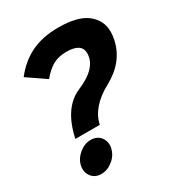

<svg xmlns="http://www.w3.org/2000/svg" viewBox="-170 -793 828 905"><g transform="rotate(-30 244.5 -340.0)"><path d="M116.7 9.8Q82.5 9.8 64 -14.6Q50.3 -31.7 50.3 -55.7Q50.3 -64 52.2 -72.8Q59.6 -106.4 88.9 -130.6Q118.2 -154.8 151.9 -154.8Q186 -154.8 205.1 -130.9Q218.8 -113.3 218.8 -88.9Q218.8 -81.1 216.8 -72.8Q208.5 -37.1 180.2 -14.6Q150.4 9.8 116.7 9.8ZM225.1 -194.8H92.3Q124.5 -346.7 225.6 -389.2Q342.8 -438.5 342.8 -517.1Q342.8 -571.8 260.3 -571.8Q216.3 -571.8 186 -554.4Q155.8 -537.1 126 -501L26.9 -568.8Q73.2 -628.9 135.7 -659.4Q198.2 -689.9 284.2 -689.9Q390.6 -689.9 439.9 -650.6Q489.3 -611.3 489.3 -549.8Q489.3 -529.8 484.4 -506.8Q461.4 -399.9 352.5 -341.1Q243.7 -282.2 225.1 -194.8Z"/></g></svg>

Font: Cadman
Style: Bold Italic
Weight: 700
Italic angle: -12°
Designer: Paul James MIller
Foundry: High-Logic / Made with FontCreator
Version: Version 2.114;March 28, 2021;FontCreator 13.0.0.2683 64-bit